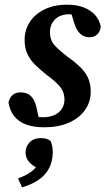

<svg xmlns="http://www.w3.org/2000/svg" viewBox="-20 -529 452 819"><path d="M169 14Q123 14 91 2Q59 -10 40.5 -33.5Q22 -57 16 -92Q21 -113 34 -124Q47 -135 68 -135Q96 -135 112 -119Q128 -103 135 -73L149 -10L95 -31Q115 -30 133.5 -29.5Q152 -29 172 -29Q199 -31 217.5 -41Q236 -51 245.5 -67.5Q255 -84 255 -105Q255 -134 238.5 -156Q222 -178 181 -208Q153 -230 131 -251.5Q109 -273 97 -298.5Q85 -324 85 -359Q85 -401 107 -435Q129 -469 170 -489Q211 -509 266 -509Q308 -509 338 -497Q368 -485 386 -464.5Q404 -444 410 -415Q407 -393 394 -381.5Q381 -370 361 -370Q340 -370 323.5 -384Q307 -398 297 -429L280 -485L328 -466Q314 -467 299 -467.5Q284 -468 268 -468Q231 -465 212 -443.5Q193 -422 193 -392Q193 -359 211.5 -337.5Q230 -316 272 -284Q303 -262 324.5 -240.5Q346 -219 356.5 -194.5Q367 -170 367 -138Q367 -94 342.5 -59.5Q318 -25 273.5 -5.5Q229 14 169 14ZM205 119Q205 158 190 187.5Q175 217 145.5 237.5Q116 258 74 270L57 232Q82 223 99 213Q116 203 128 190.5Q140 178 149 162L153 193Q122 182 105.5 163.5Q89 145 89 122Q89 96 106.5 78Q124 60 155 60Q169 60 179.5 63.5Q190 67 196 73Q200 82 202.5 93.5Q205 105 205 119Z"/></svg>

Font: Source Serif 4 SemiBold
Style: Italic
Weight: 600
Italic angle: -12°
Designer: Frank Grießhammer
Foundry: Adobe Systems Incorporated
Version: Version 4.004;hotconv 1.0.116;makeotfexe 2.5.65601